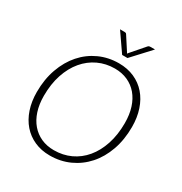

<svg xmlns="http://www.w3.org/2000/svg" viewBox="-206 -1054 1148 1212"><g transform="rotate(30 368.0 -448.0)"><path d="M59.5 0ZM690.5 -408Q690.5 -314.5 663.2 -238Q636 -161.5 587.5 -107Q539 -52.5 473 -22.5Q407 7.5 330 7.5Q268 7.5 218 -14.8Q168 -37 132.8 -77.5Q97.5 -118 78.5 -174.5Q59.5 -231 59.5 -299.5Q59.5 -392.5 87 -469.2Q114.5 -546 162.8 -600.8Q211 -655.5 276.8 -685.5Q342.5 -715.5 419 -715.5Q481.5 -715.5 531.8 -693.2Q582 -671 617.2 -630.5Q652.5 -590 671.5 -533.2Q690.5 -476.5 690.5 -408ZM639 -407Q639 -468.5 623.2 -517.8Q607.5 -567 578 -601.8Q548.5 -636.5 506.8 -655.2Q465 -674 413.5 -674Q348.5 -674 293 -648Q237.5 -622 196.8 -573.5Q156 -525 133 -456Q110 -387 110 -301Q110 -239.5 126 -190.2Q142 -141 171.5 -106.5Q201 -72 242.5 -53.2Q284 -34.5 335.5 -34.5Q401.5 -34.5 457 -60.2Q512.5 -86 553 -134.5Q593.5 -183 616.2 -251.8Q639 -320.5 639 -407ZM316.5 -904.5H349Q352.5 -904.5 357.2 -903.5Q362 -902.5 365 -897L428.5 -799L431.5 -793.5Q432.5 -795 433.5 -796.2Q434.5 -797.5 435.5 -799L520.5 -897Q525.5 -902.5 530.2 -903.5Q535 -904.5 539 -904.5H571.5L448 -771H409Z"/></g></svg>

Font: Lato Light
Style: Italic
Weight: 300
Italic angle: -7°
Designer: Lukasz Dziedzic
Foundry: tyPoland Lukasz Dziedzic
Version: Version 2.007; 2014-02-27